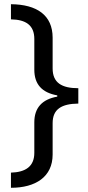

<svg xmlns="http://www.w3.org/2000/svg" viewBox="-20 -734 420 912"><path d="M32 86V158C149 158 230 106 230 0V-149C230 -216 273 -241 352 -242V-315C273 -315 230 -341 230 -409V-555C230 -662 155 -713 32 -714V-642C103 -641 143 -614 143 -549V-403C143 -335 178 -294 252 -281V-275C179 -262 143 -221 143 -153V-8C143 57 101 84 32 86Z"/></svg>

Font: Noto Sans Bhaiksuki
Style: Regular
Weight: 400
Designer: Monotype Design Team
Foundry: Monotype Imaging Inc.
Version: Version 2.002